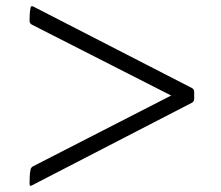

<svg xmlns="http://www.w3.org/2000/svg" viewBox="-20 -592 710 617"><path d="M75 -1Q75 8 82 4L597 -262Q604 -266 604 -274V-297Q604 -305 597 -309L87 -571Q79 -575 78 -566Q76 -555 75.5 -545.5Q75 -536 75 -525Q75 -517 82 -513L530 -285L87 -58Q79 -54 78 -46Q76 -36 75.5 -24Q75 -12 75 -1Z"/></svg>

Font: Hahmlet Light
Style: Regular
Weight: 300
Designer: Minjoo Ham & Mark Frömberg
Foundry: hypertype
Version: Version 1.002